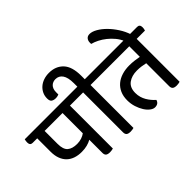

<svg xmlns="http://www.w3.org/2000/svg" viewBox="-162 -1295 1721 1721"><g transform="rotate(-45 699.0 -434.0)"><path d="M473 -539V5Q465 7 455.5 9Q446 11 433 11Q404 11 391.5 0.5Q379 -10 379 -33V-200Q355 -186 324 -178Q293 -170 255 -170Q211 -170 175 -182Q139 -194 113 -218.5Q87 -243 72.5 -281Q58 -319 58 -370V-539H0Q-32 -539 -32 -577Q-32 -585 -30.5 -594.5Q-29 -604 -27 -612H552Q584 -612 584 -575Q584 -567 582.5 -557Q581 -547 578 -539ZM276 -250Q307 -250 334 -259Q361 -268 379 -282V-539H152V-375Q152 -304 184 -277Q216 -250 276 -250Z M734 -539V5Q726 7 716.5 9Q707 11 694 11Q665 11 652.5 0.5Q640 -10 640 -33V-539H556Q524 -539 524 -577Q524 -585 525.5 -594.5Q527 -604 530 -612H640V-656Q640 -729 615.5 -764Q591 -799 548 -799Q533 -799 519 -794Q505 -789 494 -778.5Q483 -768 476.5 -751.5Q470 -735 470 -713V-683Q464 -681 458 -679Q453 -677 445.5 -676Q438 -675 430 -675Q405 -675 389 -686Q373 -697 373 -729Q373 -763 386.5 -790.5Q400 -818 423 -838Q446 -858 478 -869Q510 -880 547 -880Q632 -880 683 -826Q734 -772 734 -657V-612H813Q845 -612 845 -575Q845 -567 843.5 -557Q842 -547 839 -539Z M1319 -539V5Q1311 7 1301.5 9Q1292 11 1279 11Q1250 11 1237.5 0.5Q1225 -10 1225 -33V-324Q1199 -330 1173.5 -333.5Q1148 -337 1120 -337Q1053 -337 1010 -305Q967 -273 967 -205Q967 -175 974.5 -149.5Q982 -124 994.5 -102.5Q1007 -81 1023 -62Q1039 -43 1057 -27Q1046 12 1002 12Q981 12 957.5 -5.5Q934 -23 914.5 -53.5Q895 -84 882 -124.5Q869 -165 869 -210Q869 -261 886.5 -300Q904 -339 935 -365Q966 -391 1009 -404.5Q1052 -418 1103 -418Q1136 -418 1168 -414Q1200 -410 1225 -405V-539H817Q785 -539 785 -577Q785 -585 786.5 -594.5Q788 -604 791 -612H1398Q1430 -612 1430 -575Q1430 -567 1428.5 -557Q1427 -547 1424 -539Z M1228 -602Q1213 -639 1186.5 -671Q1160 -703 1128 -728.5Q1096 -754 1062 -771Q1028 -788 999 -795Q998 -798 998 -802.5Q998 -807 998 -812Q998 -836 1011.5 -852.5Q1025 -869 1051 -869Q1082 -869 1120.5 -847Q1159 -825 1195.5 -788.5Q1232 -752 1263.5 -703.5Q1295 -655 1312 -602Z"/></g></svg>

Font: Baloo 2 Medium
Style: Regular
Weight: 500
Designer: Sarang Kulkarni and Ek Type
Foundry: Ek Type
Version: Version 1.640;hotconv 1.0.111;makeotfexe 2.5.65597; ttfautoh